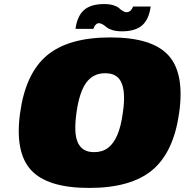

<svg xmlns="http://www.w3.org/2000/svg" viewBox="-20 -904 908 944"><path d="M211.5 -632Q317 -720 522.5 -720Q728 -720 808 -632Q888 -544 861 -350Q834 -156 729 -68Q624 20 418.5 20Q213 20 132.5 -68Q52 -156 79 -350Q106 -544 211.5 -632ZM497 -544Q438 -544 404 -497.5Q370 -451 356 -350Q349 -299 350.5 -262.5Q352 -226 363 -202.5Q374 -179 393.5 -167.5Q413 -156 443 -156Q483 -156 510.5 -176.5Q538 -197 556.5 -239.5Q575 -282 584 -350Q594 -417 587.5 -460Q581 -503 559 -523.5Q537 -544 497 -544ZM351 -762Q360 -826 393.5 -855Q427 -884 492 -884Q519 -884 538 -878Q557 -872 565.5 -864Q574 -856 583.5 -850Q593 -844 603 -844Q609 -844 615 -847Q621 -850 624 -854Q627 -858 629.5 -862Q632 -866 633 -869L634 -872H721Q712 -808 678.5 -779Q645 -750 579 -750Q553 -750 533 -756Q513 -762 504 -770Q495 -778 485 -784Q475 -790 466 -790Q458 -790 451 -783Q444 -776 442 -769L439 -762Z"/></svg>

Font: Fivo Sans Modern ExtBlk
Style: Regular
Weight: 900
Designer: Alexander Slobzheninov
Foundry: Alexander Slobzheninov
Version: 1.0